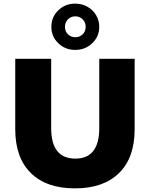

<svg xmlns="http://www.w3.org/2000/svg" viewBox="-20 -1024 826 1058"><path d="M64 -312V-700H262V-318Q262 -150 395 -150Q527 -150 527 -318V-700H722V-312Q722 -155 636 -70.5Q550 14 393 14Q236 14 150 -70.5Q64 -155 64 -312ZM263 -876Q263 -930 301 -967Q339 -1004 395 -1004Q431 -1004 461.5 -987Q492 -970 509.5 -940.5Q527 -911 527 -876Q527 -823 488.5 -786Q450 -749 395 -749Q339 -749 301 -786Q263 -823 263 -876ZM452 -876Q452 -901 435.5 -917.5Q419 -934 395 -934Q371 -934 354.5 -917.5Q338 -901 338 -876Q338 -851 354.5 -835Q371 -819 395 -819Q419 -819 435.5 -835Q452 -851 452 -876Z"/></svg>

Font: CMG Sans ExtraBold
Style: Regular
Weight: 800
Designer: Julieta Ulanovsky
Foundry: Julieta Ulanovsky
Version: Version 7.200